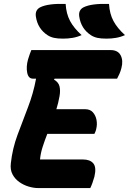

<svg xmlns="http://www.w3.org/2000/svg" viewBox="-20 -954 654 974"><path d="M313 -934Q316 -884 335.5 -847.5Q355 -811 394 -776Q372 -766 348.5 -762Q325 -758 300 -758Q272 -758 254 -762Q236 -766 222 -775Q171 -808 162 -870Q157 -903 184 -917Q224 -937 313 -934ZM533 -934Q536 -884 555.5 -847.5Q575 -811 614 -776Q592 -766 568.5 -762Q545 -758 520 -758Q492 -758 474 -762Q456 -766 442 -775Q391 -808 382 -870Q377 -903 404 -917Q444 -937 533 -934ZM173 0Q151 0 125.5 -7.5Q100 -15 78 -30.5Q56 -46 43.5 -69.5Q31 -93 35 -126Q43 -200 69 -270Q95 -340 122 -410Q149 -480 163 -555H147Q124 -555 118 -585Q112 -615 122 -652Q127 -669 131 -679.5Q135 -690 139 -700H541Q578 -700 592 -673.5Q606 -647 596 -609Q592 -593 586 -579.5Q580 -566 574 -555H257L254 -550Q277 -537 282 -515.5Q287 -494 282 -466Q279 -449 275 -432.5Q271 -416 266 -400H412Q437 -400 451 -384.5Q465 -369 469.5 -346Q474 -323 468 -299Q466 -290 463.5 -285Q461 -280 459 -275H220Q207 -242 196.5 -209.5Q186 -177 183 -145H401Q437 -145 453.5 -125Q470 -105 459 -58Q449 -22 438 0Z"/></svg>

Font: Recursive Sn Csl St XBd
Style: Italic
Weight: 800
Italic angle: -15°
Version: Version 1.079;hotconv 1.0.112;makeotfexe 2.5.65598; ttfautoh